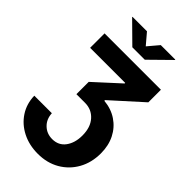

<svg xmlns="http://www.w3.org/2000/svg" viewBox="-340 -1053 1368 1368"><g transform="rotate(45 344.0 -368.5)"><path d="M31.2 -59.6H208Q210.9 -2 248.3 33.7Q285.6 69.3 339.8 69.3Q403.8 69.3 439.2 21.2Q474.6 -26.9 474.6 -101.1Q474.6 -184.1 431.6 -231.7Q388.7 -279.3 322.3 -279.3H235.8V-403.3L424.8 -576.2V-582H71.3V-727.5H639.2V-600.6L409.7 -393.6V-386.7Q484.4 -379.9 540.3 -342.3Q596.2 -304.7 627 -243.7Q657.7 -182.6 657.7 -104.5Q657.7 -11.2 617.2 61Q576.7 133.3 505.4 174.6Q434.1 215.8 341.8 215.8Q253.9 215.8 184.3 180.4Q114.7 145 74 82.8Q33.2 20.5 31.2 -59.6ZM274.4 -951.7 344.2 -869.6 413.6 -951.7H560.1V-948.2L406.7 -797.4H281.2L128.4 -948.2V-951.7Z"/></g></svg>

Font: Inter Extra Bold
Style: Regular
Weight: 800
Designer: Rasmus Andersson
Foundry: rsms
Version: Version 4.000;git-3c8e0fc